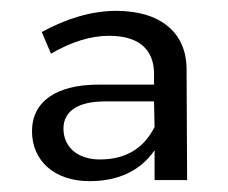

<svg xmlns="http://www.w3.org/2000/svg" viewBox="-20 -790 421 354"><path d="M325 -458 324 -662C324 -729 277 -770 194 -770C148 -770 101 -755 57 -731L74 -691C110 -712 146 -724 181 -724C236 -724 263 -699 264 -656V-634H162C84 -634 39 -603 39 -548C39 -494 80 -456 145 -456C198 -456 239 -475 265 -513V-458ZM164 -496C123 -496 97 -519 97 -553C97 -585 124 -603 173 -603H264L265 -556C244 -514 209 -496 164 -496Z"/></svg>

Font: Juman Normal
Style: Regular
Weight: 300
Designer: Bandar Raffah (Arabic) Julieta Ulanovsky (Latin)
Foundry: Caramella
Version: Version 5.022;PS 005.022;hotconv 1.0.88;makeotf.lib2.5.64775